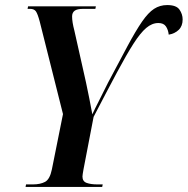

<svg xmlns="http://www.w3.org/2000/svg" viewBox="-20 -739 742 759"><path d="M81 0 83 -10H110Q139 -10 158 -20Q177 -30 185 -69L229 -288L137 -654Q129 -684 122 -694Q115 -704 99 -704H89L91 -714H359L357 -704H309Q285 -704 275 -696.5Q265 -689 265 -674Q265 -652 274 -618L320 -413Q326 -384 333 -350Q340 -316 345 -287Q355 -309 371 -340Q387 -371 407 -412Q453 -499 485 -558.5Q517 -618 541.5 -653.5Q566 -689 589 -704Q612 -719 641 -719Q677 -719 689.5 -701Q702 -683 702 -662Q702 -636 686.5 -621Q671 -606 647 -602Q645 -621 636 -634.5Q627 -648 606 -648Q581 -648 558 -628.5Q535 -609 507.5 -566Q480 -523 442 -452Q404 -381 350 -277L310 -69Q306 -47 306 -41Q306 -22 322.5 -16Q339 -10 365 -10H386L384 0Z"/></svg>

Font: Noto Serif Display Condensed SemiBold
Style: Italic
Weight: 600
Width: 3
Italic angle: -12°
Designer: Monotype Design Team
Foundry: Monotype Imaging Inc.
Version: Version 2.009